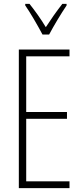

<svg xmlns="http://www.w3.org/2000/svg" viewBox="-20 -1035 425 989"><path d="M199 -857H233C258 -904 294 -964 323 -1007V-1015H301C267 -971 244 -938 216 -895C191 -937 157 -984 132 -1015H110V-1007C134 -973 173 -906 199 -857ZM338 -66V-101H115V-423H325V-458H115V-745H338V-780H77V-66Z"/></svg>

Font: Noto Sans Malayalam UI ExtraCondensed ExtraLight
Style: Regular
Weight: 200
Width: 2
Designer: Jelle Bosma - Monotype Design Team
Foundry: Monotype Imaging Inc.
Version: Version 2.104